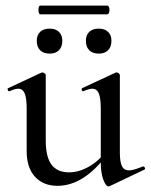

<svg xmlns="http://www.w3.org/2000/svg" viewBox="-20 -653 537 684"><path d="M75 -114V-266Q75 -303 68 -320Q61 -337 45 -337Q34 -337 14 -328H12Q9 -328 7.5 -333Q6 -338 9 -339L127 -394L131 -395Q134 -395 138.5 -392Q143 -389 143 -385V-152Q143 -94 163.5 -66.5Q184 -39 226 -39Q261 -39 297 -59.5Q333 -80 358 -115L363 -104Q279 9 185 9Q134 9 104.5 -23.5Q75 -56 75 -114ZM440 -46Q455 -46 489 -60H490Q494 -60 496 -55.5Q498 -51 495 -49L371 10L367 11Q357 11 348 -13Q339 -37 339 -76V-266Q339 -303 332 -320Q325 -337 309 -337Q298 -337 277 -328H275Q272 -328 271 -333Q270 -338 273 -339L391 -394L395 -395Q399 -395 403 -392Q407 -389 407 -385V-110Q407 -76 414.5 -61Q422 -46 440 -46ZM111 -508Q111 -528 123 -539.5Q135 -551 157 -551Q178 -551 190 -539.5Q202 -528 202 -508Q202 -486 190 -474Q178 -462 157 -462Q135 -462 123 -474Q111 -486 111 -508ZM286 -508Q286 -528 298 -539.5Q310 -551 332 -551Q353 -551 365 -539.5Q377 -528 377 -508Q377 -486 365 -474Q353 -462 332 -462Q310 -462 298 -474Q286 -486 286 -508ZM117 -618Q117 -633 124 -633H362Q366 -633 368 -628.5Q370 -624 370 -618Q370 -612 368 -607Q366 -602 362 -602H124Q117 -602 117 -618Z"/></svg>

Font: Cormorant Infant Medium
Style: Regular
Weight: 500
Designer: Christian Thalmann (Catharsis Fonts)
Foundry: Catharsis Fonts
Version: Version 4.000